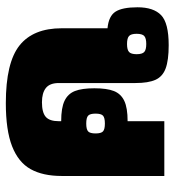

<svg xmlns="http://www.w3.org/2000/svg" viewBox="10 -594 599 659"><g transform="rotate(90 309.5 -264.5)"><path d="M77 -177V-334Q35 -338 20 -361.5Q5 -385 5 -437Q5 -492 32 -518Q59 -544 135 -544Q187 -544 215 -533.5Q243 -523 254 -498.5Q265 -474 265 -430V-167Q265 -136 282 -122.5Q299 -109 331 -109Q366 -109 381 -122Q396 -135 396 -167V-175Q350 -175 326 -186.5Q302 -198 292.5 -222Q283 -246 283 -289Q283 -332 292.5 -356Q302 -380 326 -391.5Q350 -403 396 -403V-529H584V-177Q584 -112 560.5 -70Q537 -28 482 -6.5Q427 15 334 15Q195 15 136 -32Q77 -79 77 -177ZM166 -434Q166 -453 158.5 -460Q151 -467 131 -467Q111 -467 103.5 -460Q96 -453 96 -434Q96 -415 103.5 -408Q111 -401 131 -401Q151 -401 158.5 -408Q166 -415 166 -434ZM438 -293Q438 -312 431 -318.5Q424 -325 404 -325Q384 -325 377 -318.5Q370 -312 370 -293Q370 -274 377 -267.5Q384 -261 404 -261Q424 -261 431 -267.5Q438 -274 438 -293Z"/></g></svg>

Font: Pridi
Style: Bold
Weight: 700
Designer: Katatrad Team
Foundry: CadsonDemak
Version: Version 1.001